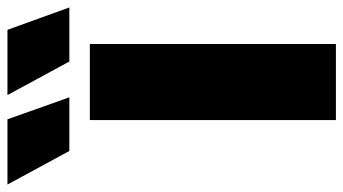

<svg xmlns="http://www.w3.org/2000/svg" viewBox="-335 -698 921 515"><g transform="rotate(-90 125.5 -440.5)"><path d="M63 -881 122 -715H-22L-112 -881ZM303 -881 363 -715H218L128 -881ZM265 -660V0H61V-660Z"/></g></svg>

Font: Elaine Sans ExtraBold
Style: Regular
Weight: 800
Designer: Wei Huang
Foundry: Wei Huang
Version: Version 2.001;December 24, 2019;FontCreator 12.0.0.2547 64-b